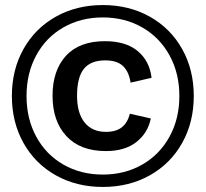

<svg xmlns="http://www.w3.org/2000/svg" viewBox="-20 -730 814 760"><path d="M27 -350Q27 -454 73 -536Q119 -618 201 -664Q283 -710 387 -710Q491 -710 573 -664Q655 -618 701 -536Q747 -454 747 -350Q747 -246 701 -164Q655 -82 573 -36Q491 10 387 10Q283 10 201 -36Q119 -82 73 -164Q27 -246 27 -350ZM690 -350Q690 -440 651 -511Q612 -582 543 -621.5Q474 -661 387 -661Q300 -661 231 -621.5Q162 -582 123.5 -511Q85 -440 85 -350Q85 -260 123.5 -189Q162 -118 231 -78.5Q300 -39 387 -39Q474 -39 543 -78.5Q612 -118 651 -189Q690 -260 690 -350ZM188 -351Q188 -451 241 -509Q294 -567 395 -567Q478 -567 525 -528Q572 -489 580 -422L497 -403Q490 -447 466.5 -469Q443 -491 396 -491Q339 -491 312 -457.5Q285 -424 285 -351Q285 -282 315 -245Q345 -208 399 -208Q439 -208 462 -226Q485 -244 494 -280L577 -261Q565 -203 519.5 -167.5Q474 -132 399 -132Q298 -132 243 -191Q188 -250 188 -351Z"/></svg>

Font: Krub SemiBold
Style: Regular
Weight: 600
Version: Version 1.000; ttfautohint (v1.6)